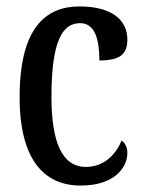

<svg xmlns="http://www.w3.org/2000/svg" viewBox="-20 -567 447 597"><path d="M231 10C338 10 376 -48 376 -91C376 -110 369 -122 358 -130C340 -86 303 -48 247 -48C173 -48 140 -125 140 -266C140 -444 176 -495 229 -495C276 -495 289 -443 289 -379C354 -379 376 -399 376 -444C376 -507 325 -547 227 -547C122 -547 41 -480 41 -265C41 -68 119 10 231 10Z"/></svg>

Font: Noto Serif Tamil ExtraCondensed Medium
Style: Italic
Weight: 500
Width: 2
Italic angle: -12°
Designer: Indian Type Foundry, Tom Grace, and the Monotype Design Team
Foundry: Monotype Imaging Inc.
Version: Version 2.003